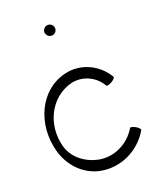

<svg xmlns="http://www.w3.org/2000/svg" viewBox="-154 -929 882 1048"><g transform="rotate(-20 287.0 -405.0)"><path d="M282 -800C282 -808 279 -816 273 -822C267 -828 259 -831 251 -831C242 -831 234 -828 229 -822C223 -816 219 -808 219 -800C219 -792 223 -784 229 -778C234 -772 242 -769 251 -769C259 -769 267 -772 273 -778C279 -784 282 -792 282 -800ZM491 -442C441 -529 339 -574 243 -548C88 -507 16 -334 59 -172C83 -80 152 -5 244 15C359 39 475 -16 534 -118C536 -122 527 -133 512 -142C497 -150 482 -154 480 -149C434 -71 345 -28 257 -46C184 -62 120 -111 101 -183C66 -315 132 -453 259 -488C328 -506 401 -474 437 -411C440 -406 454 -410 469 -418C484 -427 494 -438 491 -442Z"/></g></svg>

Font: Nupuram ExtraLight
Style: Regular
Weight: 200
Designer: Santhosh Thottingal (santhosh.thottingal@gmail.com)
Foundry: SMC
Version: Version 1.000